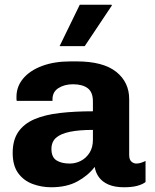

<svg xmlns="http://www.w3.org/2000/svg" viewBox="-20 -780 653 810"><path d="M196 10Q155 10 117.8 -3.8Q80.5 -17.5 57 -49.2Q33.5 -81 33.5 -135Q33.5 -189 57.2 -223.5Q81 -258 125.2 -277Q169.5 -296 232 -303.2Q294.5 -310.5 372 -310.5V-352Q372 -391.5 349.8 -408Q327.5 -424.5 288 -424.5Q252 -424.5 226.8 -408.5Q201.5 -392.5 201.5 -361.5V-354.5H50.5Q49.5 -357.5 49.5 -362.2Q49.5 -367 49.5 -371.5Q49.5 -415 77.8 -448.8Q106 -482.5 157.5 -501.8Q209 -521 277.5 -521H302.5Q415 -521 470 -477.2Q525 -433.5 525 -362V-126Q525 -106.5 534.5 -98.2Q544 -90 555 -90Q564.5 -90 574.8 -93.2Q585 -96.5 594 -101V-12Q581 -2 558.8 4Q536.5 10 503 10Q464.5 10 438.2 -1.2Q412 -12.5 397.8 -31.8Q383.5 -51 379.5 -76Q352 -39.5 306.8 -14.8Q261.5 10 196 10ZM274 -90Q299 -90 321.2 -101.5Q343.5 -113 357.8 -135.5Q372 -158 372 -190.5V-232Q314 -232 275 -224Q236 -216 216.5 -198.8Q197 -181.5 197 -151.5Q197 -117 218.2 -103.5Q239.5 -90 274 -90ZM231.5 -585.5 316.5 -760H450.5L452 -757L337.5 -585.5Z"/></svg>

Font: Chivo Medium
Style: Regular
Weight: 500
Designer: Hector Gatti
Foundry: Omnibus-Type
Version: Version 2.002